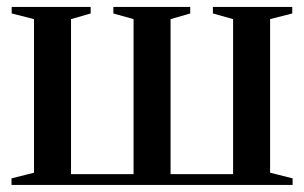

<svg xmlns="http://www.w3.org/2000/svg" viewBox="-20 -522 858 542"><path d="M12.5 0V-18.5L76 -34.5V-468L13 -484V-502.5H236V-484L180.5 -468V-30.5H357V-468L300 -484V-502.5H517V-484L461.5 -468V-30.5H638V-468L581 -484V-502.5H805V-484L742.5 -468V-34.5L806 -18.5V0Z"/></svg>

Font: Merriweather 144pt Medium
Style: Regular
Weight: 500
Version: Version 2.100